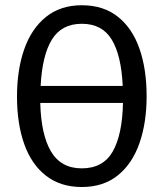

<svg xmlns="http://www.w3.org/2000/svg" viewBox="-20 -720 640 751"><path d="M553.5 -343.5Q553.5 -239.5 525.2 -159.2Q497 -79 440.5 -33.8Q384 11.5 300 11.5Q216.5 11.5 159.8 -32.8Q103 -77 74.8 -156.5Q46.5 -236 46.5 -342.5Q46.5 -447 74.8 -527.5Q103 -608 159.8 -653.8Q216.5 -699.5 300 -699.5Q384 -699.5 440.5 -655Q497 -610.5 525.2 -530.5Q553.5 -450.5 553.5 -343.5ZM300 -61.5Q383 -61.5 420.8 -127.2Q458.5 -193 461 -317.5H137.5Q140.5 -193.5 179.5 -127.5Q218.5 -61.5 300 -61.5ZM300 -627Q221 -627 183 -565.2Q145 -503.5 139 -384H460Q454.5 -503.5 417 -565.2Q379.5 -627 300 -627Z"/></svg>

Font: Fast_Mono
Style: Regular
Weight: 400
Monospace: yes
Designer: Carrois Corporate, Edenspiekermann AG, Nikita Prokopov
Foundry: Carrois Corporate, Edenspiekermann AG, Nikita Prokopov
Version: Version 5.002